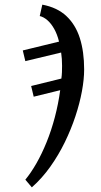

<svg xmlns="http://www.w3.org/2000/svg" viewBox="-20 -566 434 826"><path d="M89 207Q113 178 136.5 137Q160 96 180.5 45.5Q201 -5 216 -62Q231 -119 239 -178L125 -150L114 -196L244 -228Q246 -242 246.5 -255.5Q247 -269 247 -283Q247 -298 246 -312.5Q245 -327 243 -340L89 -303L78 -349L234 -387Q226 -419 213 -442Q200 -465 184 -479Q168 -493 151 -497L162 -546Q226 -534 265.5 -497Q305 -460 323.5 -402Q342 -344 342 -267Q342 -225 332.5 -173.5Q323 -122 304.5 -66Q286 -10 259 45.5Q232 101 196.5 151Q161 201 117 240Z"/></svg>

Font: Noto Serif
Style: Italic
Weight: 400
Italic angle: -12°
Designer: Monotype Design Team
Foundry: Monotype Imaging Inc.
Version: Version 2.013